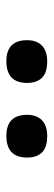

<svg xmlns="http://www.w3.org/2000/svg" viewBox="197 -945 168 602"><g transform="rotate(-90 281.0 -644.0)"><path d="M88 -643Q88 -708 156 -708Q222 -708 222 -643Q222 -613 205 -596.5Q188 -580 156 -580Q120 -580 104 -596.5Q88 -613 88 -643ZM322 -643Q322 -708 390 -708Q456 -708 456 -643Q456 -613 439 -596.5Q422 -580 390 -580Q354 -580 338 -596.5Q322 -613 322 -643Z"/></g></svg>

Font: Haskoy SemiBold
Style: Regular
Weight: 600
Designer: Ertekin Erdin
Foundry: Ertekin Erdin
Version: Version 1.500; ttfautohint (v1.8.3)